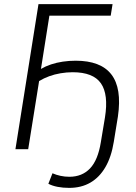

<svg xmlns="http://www.w3.org/2000/svg" viewBox="-20 -725 663 933"><path d="M316 188Q286 188 260 183Q234 178 215 168L235 117Q253 125 274 129.5Q295 134 317 134Q379 134 417.5 93.5Q456 53 470 -34L490 -154Q508 -266 470.5 -320Q433 -374 333 -374Q304 -374 274.5 -369Q245 -364 219 -354.5Q193 -345 170 -331L117 0H55L167 -705H527L518 -649H220L179 -390Q201 -403 228 -412Q255 -421 285.5 -425.5Q316 -430 348 -430Q408 -430 451.5 -413.5Q495 -397 521 -363.5Q547 -330 555 -279Q563 -228 553 -159L533 -36Q521 38 492 87.5Q463 137 419 162.5Q375 188 316 188Z"/></svg>

Font: Nunito Sans 10pt SemiCondensed Light
Style: Italic
Weight: 300
Width: 4
Italic angle: -9°
Designer: Vernon Adams
Foundry: Vernon Adams
Version: Version 3.101;gftools[0.9.27]